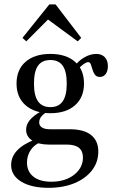

<svg xmlns="http://www.w3.org/2000/svg" viewBox="-20 -676 546 888"><path d="M204.8 192.7Q125 192.7 78.2 164.1Q31.5 135.5 31.5 87.1Q31.5 49.2 59.3 19.8Q87.1 -9.7 141.9 -30.6L162.9 -16.1Q136.3 -4.8 120.6 20.2Q104.8 45.2 104.8 75.8Q104.8 117.7 134.7 141.1Q164.5 164.5 217.7 164.5Q260.5 164.5 293.1 150Q325.8 135.5 344.8 110.1Q363.7 84.7 363.7 53.2Q363.7 22.6 345.2 7.7Q326.6 -7.3 288.7 -7.3H206.5Q158.1 -7.3 129.4 -25.8Q100.8 -44.4 100.8 -75.8Q100.8 -100 118.1 -121Q135.5 -141.9 169.4 -160.5L195.2 -157.3Q177.4 -146 169.4 -134.7Q161.3 -123.4 161.3 -109.7Q161.3 -94.4 174.2 -86.3Q187.1 -78.2 211.3 -78.2H303.2Q367.7 -78.2 401.2 -51.6Q434.7 -25 434.7 25Q434.7 74.2 405.2 112.1Q375.8 150 323.8 171.4Q271.8 192.7 204.8 192.7ZM212.9 -152.4Q140.3 -152.4 98.4 -189.1Q56.5 -225.8 56.5 -289.5Q56.5 -354 98.4 -390.3Q140.3 -426.6 212.9 -426.6Q285.5 -426.6 327 -390.3Q368.5 -354 368.5 -289.5Q368.5 -225.8 327 -189.1Q285.5 -152.4 212.9 -152.4ZM212.9 -180.6Q251.6 -180.6 270.2 -207.7Q288.7 -234.7 288.7 -289.5Q288.7 -345.2 270.2 -371.8Q251.6 -398.4 212.9 -398.4Q174.2 -398.4 155.6 -371.8Q137.1 -345.2 137.1 -289.5Q137.1 -234.7 155.6 -207.7Q174.2 -180.6 212.9 -180.6ZM441.9 -320.2Q426.6 -320.2 419 -330.6Q411.3 -341.1 407.7 -354.8Q404 -368.5 400 -378.6Q396 -388.7 387.1 -388.7Q382.3 -388.7 373 -383.5Q363.7 -378.2 353.2 -368.5Q342.7 -358.9 335.5 -346L322.6 -365.3Q338.7 -391.9 367.7 -409.3Q396.8 -426.6 425 -426.6Q450 -426.6 464.5 -411.7Q479 -396.8 479 -370.2Q479 -347.6 469 -333.9Q458.9 -320.2 441.9 -320.2ZM101.6 -484.7 83.9 -500.8 208.1 -655.6H237.1L355.6 -500.8L339.5 -484.7L184.7 -598.4L221 -604.8Z"/></svg>

Font: Playfair
Style: Regular
Weight: 400
Designer: Claus Eggers Sørensen
Foundry: Claus Eggers Sørensen
Version: Version 2.001;gftools[0.9.30]